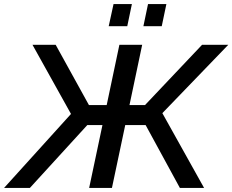

<svg xmlns="http://www.w3.org/2000/svg" viewBox="-63 -932 1152 952"><path d="M-43 0 289 -367 98 -710H213L378 -411H466L529 -710H642L579 -411H656L939 -710H1069L742 -371L949 0H829L659 -312H558L492 0H379L445 -312H370L85 0ZM476 -802 500 -912H591L568 -802ZM648 -802 671 -912H762L739 -802Z"/></svg>

Font: Raleway SemiBold
Style: Italic
Weight: 600
Italic angle: -12°
Designer: Matt McInerney, Pablo Impallari, Rodrigo Fuenzalida
Foundry: Matt McInerney, Pablo Impallari, Rodrigo Fuenzalida
Version: Version 4.026